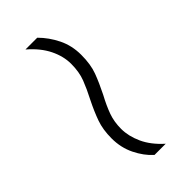

<svg xmlns="http://www.w3.org/2000/svg" viewBox="13 -596 484 484"><g transform="rotate(45 255.0 -353.5)"><path d="M251 -337Q226 -350 204 -358.5Q182 -367 153 -367Q126 -367 98.5 -353.5Q71 -340 46 -311V-353Q67 -374 94.5 -387.5Q122 -401 155 -401Q189 -401 213 -392Q237 -383 265 -369Q291 -355 312 -347.5Q333 -340 358 -340Q384 -340 411.5 -352.5Q439 -365 464 -393V-353Q446 -333 418.5 -319.5Q391 -306 358 -306Q327 -306 303 -314.5Q279 -323 251 -337Z"/></g></svg>

Font: Noto Sans Khmer SemiCondensed ExtraLight
Style: Regular
Weight: 200
Width: 4
Designer: Danh Hong and the Monotype Design Team
Foundry: Monotype Imaging Inc.
Version: Version 2.004; ttfautohint (v1.8.4.7-5d5b)